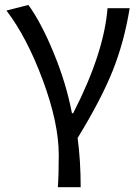

<svg xmlns="http://www.w3.org/2000/svg" viewBox="-20 -577 579 796"><path d="M314.5 199.2H219.7Q223.6 150.4 223.6 65.4Q223.6 -66.4 157.7 -244.1Q91.8 -421.9 6.8 -533.2L97.7 -556.6Q151.4 -482.4 203.1 -356.4Q254.9 -230.5 278.3 -107.4H283.2Q411.1 -356.4 425.8 -543H517.6Q495.1 -404.3 447.8 -285.2Q400.4 -166 301.8 -4.9Q314.5 89.8 314.5 199.2Z"/></svg>

Font: Nasu
Style: Regular
Weight: 400
Designer: Ryoko NISHIZUKA (kana &amp; ideographs); Paul D. Hunt (Latin, Greek &amp; Cyrillic); Wenlong ZHANG (bopomofo); Sandoll C
Version: Version 2014.1215